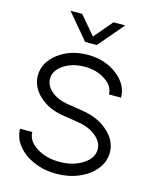

<svg xmlns="http://www.w3.org/2000/svg" viewBox="-135 -1017 895 1117"><g transform="rotate(15 312.5 -459.0)"><path d="M277.3 -774.9 148.4 -927.7H218.8L313 -816.9L407.2 -927.7H477.5L347.7 -774.9ZM42.5 -189H116.2Q116.2 -136.2 173.8 -99.1Q231.4 -62 313 -62Q394.5 -62 452.1 -99.1Q509.8 -136.2 509.8 -189Q509.8 -233.4 467.3 -268.1Q424.8 -302.7 359.9 -313L261.7 -328.6Q175.3 -342.3 118.7 -394.5Q62 -446.8 62 -515.6Q62 -594.2 135.5 -650.4Q209 -706.5 313 -706.5Q416.5 -706.5 489.7 -650.4Q563 -594.2 563 -515.6H490.2Q490.2 -564.9 438.2 -599.9Q386.2 -634.8 313 -634.8Q239.3 -634.8 187.3 -599.9Q135.3 -564.9 135.3 -515.6Q135.3 -473.6 173.8 -441.2Q212.4 -408.7 271.5 -399.4L369.6 -383.8Q461.9 -369.1 522.5 -314.7Q583 -260.3 583 -189Q583 -134.8 546.9 -89.1Q510.7 -43.5 448.5 -16.8Q386.2 9.8 313 9.8Q239.7 9.8 177.5 -16.8Q115.2 -43.5 78.9 -89.1Q42.5 -134.8 42.5 -189Z"/></g></svg>

Font: Basically A Sans Serif
Style: Regular
Weight: 400
Designer: Hyung-Suk Kim
Foundry: Mental Design
Version: 1.000